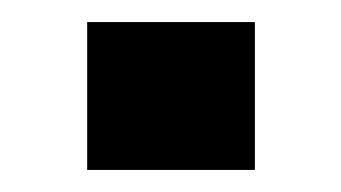

<svg xmlns="http://www.w3.org/2000/svg" viewBox="-20 -386 309 174"><path d="M59 -232V-366H211V-232Z"/></svg>

Font: Saira SemiCondensed
Style: Bold
Weight: 700
Width: 4
Designer: Hector Gatti with collaboration of the Omnibus-Type team
Foundry: Omnibus-Type
Version: Version 1.101